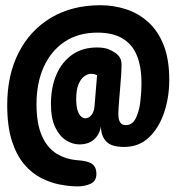

<svg xmlns="http://www.w3.org/2000/svg" viewBox="-20 -662 659 718"><path d="M270 35Q240 35 204.5 28.2Q169 21.5 134 3.8Q99 -14 70.2 -48Q41.5 -82 24.2 -136Q7 -190 7 -269.5Q7 -381.5 49.8 -465.2Q92.5 -549 171 -595.8Q249.5 -642.5 356 -642.5Q405 -642.5 451.2 -627.5Q497.5 -612.5 534 -579.8Q570.5 -547 591.8 -493.8Q613 -440.5 613 -363Q613 -299 594 -241.8Q575 -184.5 537.5 -148.5Q500 -112.5 443.5 -112.5Q395.5 -112.5 376.5 -133.8Q357.5 -155 357.5 -189.5Q352.5 -159.5 332 -140.8Q311.5 -122 276.5 -122Q252 -122 227.5 -137Q203 -152 186.8 -185.5Q170.5 -219 170.5 -273.5Q170.5 -335.5 191 -383Q211.5 -430.5 250 -457.5Q288.5 -484.5 343 -484.5Q358.5 -484.5 371.5 -482Q384.5 -479.5 394.5 -474Q414 -464.5 424.2 -452.5Q434.5 -440.5 434.5 -420Q434.5 -405 432.8 -377.8Q431 -350.5 429 -329Q428 -314 426.2 -295.2Q424.5 -276.5 423.5 -260.5Q422.5 -244.5 422.5 -236Q422.5 -215 429.2 -204.5Q436 -194 450 -194Q474.5 -194 487.2 -218.8Q500 -243.5 504.5 -279.8Q509 -316 509 -351Q509 -414.5 491 -456.5Q473 -498.5 436.5 -519.2Q400 -540 345 -540Q272.5 -540 221.5 -505.8Q170.5 -471.5 143.5 -411.5Q116.5 -351.5 116.5 -273Q116.5 -200.5 136.2 -155Q156 -109.5 191.5 -87.5Q227 -65.5 274 -62.5Q309.5 -60 325 -48.5Q340.5 -37 340.5 -12Q340.5 15.5 318.8 25.2Q297 35 270 35ZM299 -219.5Q312.5 -219.5 322.2 -232.2Q332 -245 333.5 -265L343 -380.5Q340.5 -382 335.2 -384Q330 -386 320.5 -386Q307.5 -386 294.5 -376.2Q281.5 -366.5 273.2 -345.8Q265 -325 265 -292Q265 -264 270.5 -248Q276 -232 283.8 -225.8Q291.5 -219.5 299 -219.5Z"/></svg>

Font: Sono ExtraLight Monospace
Style: Bold
Weight: 700
Version: Version 2.112